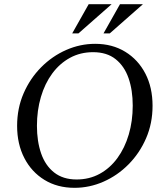

<svg xmlns="http://www.w3.org/2000/svg" viewBox="-20 -890 784 920"><path d="M436 -680Q518 -680 580 -642Q642 -604 676.5 -537.5Q711 -471 711 -383Q711 -299 680 -227.5Q649 -156 596 -102.5Q543 -49 476 -19.5Q409 10 337 10Q255 10 193 -28Q131 -66 96.5 -133Q62 -200 62 -287Q62 -371 93 -442.5Q124 -514 177 -567.5Q230 -621 297 -650.5Q364 -680 436 -680ZM347 -30Q408 -30 457.5 -57Q507 -84 542.5 -132.5Q578 -181 597 -245.5Q616 -310 616 -384Q616 -458 596 -515.5Q576 -573 534 -606.5Q492 -640 426 -640Q365 -640 315.5 -613Q266 -586 230.5 -538Q195 -490 176 -425.5Q157 -361 157 -287Q157 -213 177 -155Q197 -97 239.5 -63.5Q282 -30 347 -30ZM515 -870 356 -730H326L405 -870ZM665 -870 506 -730H476L555 -870Z"/></svg>

Font: Brygada 1918
Style: Italic
Weight: 400
Italic angle: -8°
Designer: Mateusz Machalski | Borys Kosmynka | Przemek Hoffer
Foundry: NIEPODLEGLA 2018
Version: Version 3.006